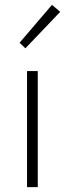

<svg xmlns="http://www.w3.org/2000/svg" viewBox="-20 -774 269 794"><path d="M85 -574.2 61 -597.2 194.8 -753.9 229 -725.1ZM91.8 0V-480H136.2V0Z"/></svg>

Font: SourceSansPro-Light
Style: Regular
Weight: 300
Designer: Paul D. Hunt
Foundry: Adobe Systems Incorporated
Version: Version 2.020;PS 2.0;hotconv 1.0.86;makeotf.lib2.5.63406